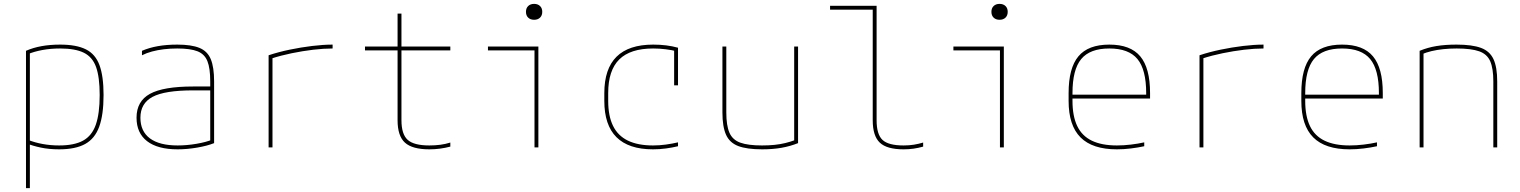

<svg xmlns="http://www.w3.org/2000/svg" viewBox="-20 -760 7840 990"><path d="M114 -498Q186 -530 290 -530Q374 -530 423 -505.5Q472 -481 493 -424Q514 -367 514 -270Q514 -168 491.5 -106.5Q469 -45 419 -17.5Q369 10 285 10Q233 10 190.5 1Q148 -8 116 -21L124 -39Q159 -25 200 -17.5Q241 -10 285 -10Q363 -10 408.5 -35Q454 -60 474 -117Q494 -174 494 -270Q494 -362 475.5 -414Q457 -466 412.5 -488Q368 -510 290 -510Q241 -510 198 -502Q155 -494 122 -480L134 -498V210H114Z M896 10Q793 10 738.5 -32Q684 -74 684 -153Q684 -238 753 -276Q822 -314 976 -314H1074V-294H976Q829 -294 766.5 -260.5Q704 -227 704 -153Q704 -83 753 -46.5Q802 -10 896 -10Q943 -10 993 -18.5Q1043 -27 1077 -41L1064 -27V-340Q1064 -408 1049.5 -444.5Q1035 -481 998.5 -495.5Q962 -510 894 -510Q857 -510 824.5 -506Q792 -502 764 -494.5Q736 -487 712 -475V-498Q749 -514 794 -522Q839 -530 894 -530Q967 -530 1008.5 -513Q1050 -496 1067 -454.5Q1084 -413 1084 -340V-22Q1049 -8 997 1Q945 10 896 10Z M1365 -475Q1416 -492 1474 -504Q1532 -516 1589.5 -523Q1647 -530 1695 -530V-510Q1649 -510 1594.5 -503.5Q1540 -497 1484 -485.5Q1428 -474 1379 -458L1385 -469V0H1365Z M2194 10Q2106 10 2068 -24.5Q2030 -59 2030 -140V-500H1862V-520H2030V-690H2050V-520H2302V-500H2050V-140Q2050 -68 2082 -39Q2114 -10 2194 -10Q2223 -10 2250 -13.5Q2277 -17 2302 -25V-4Q2275 3 2248 6.5Q2221 10 2194 10Z M2736 0V-500H2496V-520H2756V0ZM2734 -658Q2715 -658 2703.5 -669Q2692 -680 2692 -699Q2692 -718 2703.5 -729Q2715 -740 2734 -740Q2753 -740 2764.5 -729Q2776 -718 2776 -699Q2776 -680 2764.5 -669Q2753 -658 2734 -658Z M3347 10Q3096 10 3096 -240V-280Q3096 -530 3348 -530Q3418 -530 3476 -514V-320H3456V-508L3471 -495Q3445 -502 3412.5 -506Q3380 -510 3348 -510Q3230 -510 3173 -453.5Q3116 -397 3116 -280V-240Q3116 -162 3141 -111Q3166 -60 3217.5 -35Q3269 -10 3347 -10Q3380 -10 3413 -14.5Q3446 -19 3476 -26V-6Q3447 1 3414 5.5Q3381 10 3347 10Z M3910 10Q3831 10 3786.5 -7Q3742 -24 3723.5 -65.5Q3705 -107 3705 -180V-520H3725V-180Q3725 -113 3741 -76Q3757 -39 3797 -24.5Q3837 -10 3909 -10Q3944 -10 3973.5 -13Q4003 -16 4029.5 -22.5Q4056 -29 4080 -38L4075 -27V-520H4095V-22Q4055 -6 4010 2Q3965 10 3910 10Z M4639 10Q4553 10 4516.5 -24.5Q4480 -59 4480 -140V-710H4260V-730H4500V-140Q4500 -67 4530.5 -38.5Q4561 -10 4639 -10Q4668 -10 4692.5 -14Q4717 -18 4740 -25V-4Q4715 3 4690.5 6.5Q4666 10 4639 10Z M5136 0V-500H4896V-520H5156V0ZM5134 -658Q5115 -658 5103.5 -669Q5092 -680 5092 -699Q5092 -718 5103.5 -729Q5115 -740 5134 -740Q5153 -740 5164.5 -729Q5176 -718 5176 -699Q5176 -680 5164.5 -669Q5153 -658 5134 -658Z M5739 10Q5613 10 5551.5 -51.5Q5490 -113 5490 -240V-280Q5490 -409 5540.5 -469.5Q5591 -530 5700 -530Q5809 -530 5859.5 -469.5Q5910 -409 5910 -280V-252H5500V-272H5900L5890 -262V-280Q5890 -401 5845 -455.5Q5800 -510 5700 -510Q5600 -510 5555 -455.5Q5510 -401 5510 -280V-240Q5510 -161 5534.5 -110Q5559 -59 5610 -34.5Q5661 -10 5739 -10Q5774 -10 5811.5 -14.5Q5849 -19 5880 -26V-6Q5848 1 5811 5.5Q5774 10 5739 10Z M6165 -475Q6216 -492 6274 -504Q6332 -516 6389.5 -523Q6447 -530 6495 -530V-510Q6449 -510 6394.5 -503.5Q6340 -497 6284 -485.5Q6228 -474 6179 -458L6185 -469V0H6165Z M6939 10Q6813 10 6751.5 -51.5Q6690 -113 6690 -240V-280Q6690 -409 6740.5 -469.5Q6791 -530 6900 -530Q7009 -530 7059.5 -469.5Q7110 -409 7110 -280V-252H6700V-272H7100L7090 -262V-280Q7090 -401 7045 -455.5Q7000 -510 6900 -510Q6800 -510 6755 -455.5Q6710 -401 6710 -280V-240Q6710 -161 6734.5 -110Q6759 -59 6810 -34.5Q6861 -10 6939 -10Q6974 -10 7011.5 -14.5Q7049 -19 7080 -26V-6Q7048 1 7011 5.5Q6974 10 6939 10Z M7300 -498Q7341 -515 7386.5 -522.5Q7432 -530 7490 -530Q7571 -530 7616.5 -513Q7662 -496 7681 -454.5Q7700 -413 7700 -340V0H7680V-340Q7680 -407 7664 -444Q7648 -481 7607 -495.5Q7566 -510 7491 -510Q7454 -510 7421.5 -506.5Q7389 -503 7361.5 -496.5Q7334 -490 7308 -479L7320 -494V0H7300Z"/></svg>

Font: M PLUS Code Latin Expanded Thin
Style: Regular
Weight: 250
Width: 7
Designer: Coji Morishita
Foundry: UNDERFOREST DESIGN
Version: Version 1.002; ttfautohint (v1.8.3)